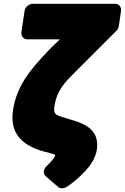

<svg xmlns="http://www.w3.org/2000/svg" viewBox="-20 -768 660 1015"><path d="M620 -711C622 -727 612 -748 589 -748H153C137 -748 114 -734 110 -711L93 -598C91 -582 101 -560 124 -560H296L239 -504C213 -477 190 -451 169 -427C117 -366 65 -292 49 -187C27 -48 118 7 212 33L247 42C259 45 268 49 272 51C272 52 271 55 271 57C271 57 269 61 263 70C255 81 243 95 228 109C202 132 212 155 223 165L287 220C297 229 316 230 331 221C366 199 401 168 430 137C453 112 484 73 492 24C510 -94 406 -120 346 -138L310 -149C271 -162 262 -167 268 -208C282 -296 328 -338 387 -397L596 -606C602 -612 607 -621 608 -630Z"/></svg>

Font: Asimov Print
Style: EIt
Weight: 500
Designer: Google
Version: Version 2.000980; 2014